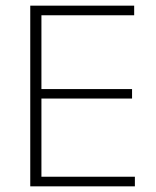

<svg xmlns="http://www.w3.org/2000/svg" viewBox="-20 -659 552 679"><path d="M87 0V-639H126.5V0ZM99.5 0V-34H457V0ZM109 -310.5V-344H447V-310.5ZM98.5 -605V-639H454.5V-605Z"/></svg>

Font: Anek Bangla
Style: Extra-light
Weight: 200
Designer: Sulekha Rajkumar (Bangla), Yesha Goshar (Latin)
Foundry: Ek Type
Version: Version 1.002;March 21, 2022;FontCreator 13.0.0.2683 64-bit